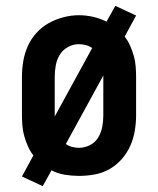

<svg xmlns="http://www.w3.org/2000/svg" viewBox="-20 -593 540 656"><path d="M126 43 55 10 94 -62Q83 -76 75.5 -93Q68 -110 63 -127.5Q58 -145 56.5 -163.5Q55 -182 55 -200V-330Q55 -357 59.5 -384Q64 -411 75 -435.5Q86 -460 104.5 -480.5Q123 -501 146.5 -514Q170 -527 196.5 -534Q223 -541 250 -541Q274 -541 298 -535.5Q322 -530 344 -519L374 -573L445 -540L406 -468Q417 -454 424.5 -437Q432 -420 437 -402.5Q442 -385 443.5 -366.5Q445 -348 445 -330V-200Q445 -173 440.5 -146Q436 -119 425 -94.5Q414 -70 396 -49.5Q378 -29 354.5 -15.5Q331 -2 304 3Q277 8 250 8Q226 8 201.5 4Q177 0 156 -11ZM167 -195 295 -429Q285 -436 273 -439Q261 -442 249 -442Q229 -442 211.5 -432Q194 -422 184 -405.5Q174 -389 170.5 -369.5Q167 -350 167 -330V-200Q167 -199 167 -197.5Q167 -196 167 -195ZM250 -88Q270 -88 288 -97.5Q306 -107 316 -124Q326 -141 329.5 -160.5Q333 -180 333 -200V-330Q333 -331 333 -332.5Q333 -334 333 -335L205 -101Q215 -94 226.5 -91Q238 -88 250 -88Z"/></svg>

Font: Iosevka Slab
Style: Bold
Weight: 700
Monospace: yes
Designer: Belleve Invis
Foundry: Belleve Invis
Version: Version 11.1.1; ttfautohint (v1.8.3)